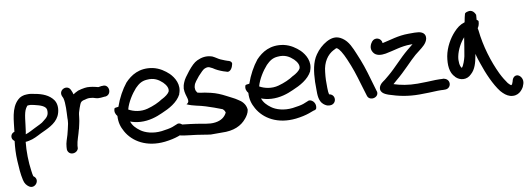

<svg xmlns="http://www.w3.org/2000/svg" viewBox="-59 -938 4148 1502"><g transform="rotate(-10 2015.0 -187.0)"><path d="M185 -437C198 -438 205 -435 226 -431C274 -420 313 -406 317 -377C321 -335 303 -318 275 -297C257 -279 227 -269 197 -253C176 -243 146 -225 119 -217C120 -223 122 -231 123 -239C134 -309 135 -382 158 -419C170 -436 167 -437 182 -437ZM24 -180C18 -132 15 -78 18 -25C21 31 24 82 35 130C41 160 56 177 72 188C116 220 170 153 123 118L122 117H121L120 116C117 107 114 87 112 70C102 2 100 -86 108 -159C117 -159 126 -161 136 -163C171 -169 206 -188 237 -204C287 -228 358 -254 388 -314C405 -348 413 -402 387 -440C355 -485 302 -506 243 -516C227 -519 207 -525 180 -523C153 -523 126 -513 109 -496C46 -438 46 -336 35 -252C8 -244 1 -220 7 -202C10 -193 16 -188 24 -180Z M786 -400C840 -409 830 -494 776 -486H767C760 -485 754 -484 743 -482C743 -482 740 -482 738 -483L723 -487C714 -489 706 -491 699 -492L677 -495C648 -499 622 -492 605 -489L603 -488L580 -482L579 -481C568 -476 552 -468 541 -460C538 -472 534 -485 528 -496C507 -547 429 -516 450 -462C454 -452 456 -451 458 -444C464 -423 465 -395 465 -365C465 -352 465 -340 464 -332V-330C464 -315 462 -302 462 -286V-270C462 -260 459 -246 459 -241C453 -214 447 -183 439 -156C431 -128 418 -98 416 -65L415 -46C415 -29 428 -6 456 -6C479 -6 497 -21 501 -39V-41L502 -59C506 -97 524 -138 535 -184L536 -185C541 -211 550 -239 553 -271C555 -290 557 -309 562 -322L570 -347L580 -373C587 -392 597 -400 623 -404L638 -408C652 -411 670 -410 686 -407C697 -405 715 -394 747 -397C755 -397 765 -398 778 -400Z M1356 -320C1384 -389 1346 -451 1311 -486C1280 -515 1241 -543 1188 -555C1082 -576 1013 -530 965 -479C928 -433 892 -368 870 -303C852 -302 842 -299 839 -298C826 -270 839 -247 850 -234C847 -183 858 -146 880 -107C929 -19 1035 45 1182 29C1225 24 1260 16 1289 6L1327 -8C1341 -10 1347 -15 1350 -18C1362 -48 1347 -75 1331 -85C1322 -92 1310 -95 1299 -91L1298 -90L1258 -74C1238 -67 1208 -62 1171 -57C1101 -49 1040 -68 1005 -94C976 -115 951 -140 940 -174C963 -165 990 -159 1020 -157C1089 -153 1150 -174 1196 -195C1256 -220 1325 -256 1356 -317ZM942 -269C957 -325 996 -385 1031 -424C1060 -453 1084 -470 1124 -473C1183 -479 1218 -456 1248 -428C1270 -406 1288 -377 1277 -351C1268 -335 1244 -317 1218 -304H1217C1183 -281 1140 -262 1092 -249C1037 -234 980 -247 942 -269Z M1632 36C1727 40 1789 10 1829 -39C1842 -54 1859 -79 1862 -104V-110C1857 -152 1829 -178 1801 -194C1776 -212 1747 -223 1715 -241C1681 -259 1644 -275 1602 -285L1555 -295C1535 -297 1506 -302 1498 -305C1487 -322 1484 -323 1484 -349C1485 -356 1487 -364 1491 -375C1494 -382 1508 -403 1532 -431C1556 -458 1575 -475 1583 -479C1601 -487 1611 -488 1623 -485L1648 -473C1672 -456 1699 -444 1727 -434L1747 -428C1774 -413 1796 -443 1802 -470C1808 -481 1808 -502 1774 -509L1754 -516C1742 -521 1729 -526 1720 -530C1702 -538 1686 -552 1660 -564H1659C1616 -578 1577 -571 1541 -554C1515 -542 1492 -518 1464 -484C1437 -450 1419 -425 1411 -404C1403 -386 1399 -369 1398 -354V-353C1398 -288 1440 -251 1398 -230C1447 -207 1499 -203 1543 -188C1583 -176 1631 -158 1670 -143C1682 -132 1685 -127 1689 -113C1673 -80 1643 -57 1595 -51C1545 -44 1498 -60 1443 -67C1414 -70 1385 -76 1355 -78L1337 -80C1332 -81 1314 -74 1308 -67C1286 -50 1288 -20 1299 -3C1305 1 1314 4 1326 5L1343 8H1344C1371 11 1401 16 1433 19C1467 23 1507 32 1545 36Z M2396 -320C2424 -389 2386 -451 2351 -486C2320 -515 2281 -543 2228 -555C2122 -576 2053 -530 2005 -479C1968 -433 1932 -368 1910 -303C1892 -302 1882 -299 1879 -298C1866 -270 1879 -247 1890 -234C1887 -183 1898 -146 1920 -107C1969 -19 2075 45 2222 29C2265 24 2300 16 2329 6L2367 -8C2381 -10 2387 -15 2390 -18C2402 -48 2387 -75 2371 -85C2362 -92 2350 -95 2339 -91L2338 -90L2298 -74C2278 -67 2248 -62 2211 -57C2141 -49 2080 -68 2045 -94C2016 -115 1991 -140 1980 -174C2003 -165 2030 -159 2060 -157C2129 -153 2190 -174 2236 -195C2296 -220 2365 -256 2396 -317ZM1982 -269C1997 -325 2036 -385 2071 -424C2100 -453 2124 -470 2164 -473C2223 -479 2258 -456 2288 -428C2310 -406 2328 -377 2317 -351C2308 -335 2284 -317 2258 -304H2257C2223 -281 2180 -262 2132 -249C2077 -234 2020 -247 1982 -269Z M2452 -47C2464 -37 2479 -27 2497 -27H2505C2529 -27 2548 -46 2548 -70C2548 -92 2534 -109 2510 -113C2507 -121 2505 -143 2505 -165V-227C2506 -247 2507 -268 2510 -290C2517 -367 2555 -422 2606 -448H2607C2629 -460 2629 -461 2638 -454C2644 -450 2652 -441 2663 -424C2674 -406 2686 -383 2697 -357C2730 -280 2744 -237 2773 -138L2799 -52C2812 -3 2893 -19 2883 -70L2882 -71L2856 -160C2827 -262 2811 -309 2777 -389C2757 -436 2736 -492 2689 -523C2644 -554 2603 -544 2565 -524C2527 -503 2495 -473 2471 -438C2432 -383 2422 -308 2419 -228V-165C2419 -127 2418 -76 2452 -47Z M3002 -350C3073 -363 3131 -386 3204 -386H3221C3219 -384 3214 -380 3211 -378L3173 -347C3109 -294 3054 -228 2994 -178C2980 -167 2969 -157 2959 -149C2947 -140 2920 -126 2911 -97V-96C2899 -49 2958 -34 2972 -28H2973C3039 -6 3113 11 3207 11C3257 11 3308 9 3352 7C3373 7 3388 7 3394 8H3407C3436 10 3454 -11 3454 -34C3454 -60 3433 -74 3417 -77L3415 -78H3399C3389 -79 3373 -79 3351 -79H3350C3307 -77 3255 -75 3207 -75C3133 -75 3073 -87 3020 -104C3029 -112 3040 -122 3052 -132C3084 -158 3120 -193 3149 -222L3194 -267C3220 -292 3239 -309 3268 -330C3289 -347 3327 -373 3334 -412C3340 -452 3308 -467 3281 -470C3271 -471 3261 -471 3252 -472H3204C3121 -472 3056 -448 2992 -435C2990 -477 2940 -493 2914 -462C2903 -448 2881 -414 2904 -378C2924 -345 2966 -344 3002 -350Z M3505 -75H3506C3538 -43 3592 -35 3630 -75C3667 -107 3680 -160 3689 -208C3690 -214 3691 -218 3692 -226C3699 -200 3707 -171 3717 -145C3744 -63 3786 34 3833 94C3855 119 3876 137 3903 145C3968 162 4000 115 4013 92V91L4021 70C4032 35 4012 7 3994 -1C3978 -9 3949 -4 3941 39L3933 59C3930 61 3928 62 3925 64C3920 61 3913 55 3902 43C3887 22 3868 -7 3850 -44C3802 -144 3761 -275 3748 -404C3747 -410 3745 -415 3745 -421C3752 -430 3760 -447 3761 -470C3762 -474 3760 -480 3748 -486C3749 -499 3750 -513 3751 -526C3746 -539 3728 -575 3688 -562C3675 -559 3671 -555 3667 -551C3663 -536 3656 -510 3652 -484C3613 -472 3589 -452 3563 -424C3523 -381 3485 -316 3472 -246C3461 -179 3464 -116 3505 -77ZM3557 -231C3568 -283 3597 -335 3628 -369C3620 -321 3613 -268 3604 -222C3599 -199 3583 -149 3569 -137H3568C3554 -152 3549 -193 3557 -231Z"/></g></svg>

Font: Stray Cat
Style: Blk
Weight: 900
Version: Version 1.0